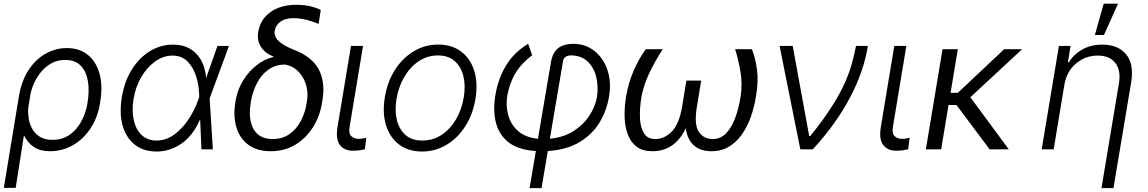

<svg xmlns="http://www.w3.org/2000/svg" viewBox="-23 -788 6057 1013"><path d="M-2.8 203.1 76.3 -277Q90.2 -361.5 128 -418.9Q165.8 -476.2 218.6 -505.3Q271.3 -534.4 329.5 -534.4Q395.6 -534.4 440 -498.9Q484.4 -463.4 502.1 -399.3Q519.9 -335.2 505.7 -250L504.3 -240.1Q492.2 -168.3 455.4 -111.9Q418.7 -55.4 363.1 -22.7Q307.5 9.9 239 9.9Q189.3 9.9 155.7 -12.4Q122.2 -34.8 103.3 -74.6L59.7 203.1ZM125.7 -215.9Q123.9 -190 128.7 -161Q133.5 -132.1 147.9 -106.9Q162.3 -81.7 188.2 -65.9Q214.1 -50.1 254.3 -50.1Q304.7 -50.1 342.5 -75.8Q380.3 -101.6 404.5 -144.7Q428.6 -187.9 437.9 -240.1L439.3 -250Q449.2 -310 440.7 -360.4Q432.2 -410.9 402.9 -441.4Q373.6 -471.9 320.7 -471.9Q279.8 -471.9 247.7 -453.8Q215.6 -435.7 192.3 -406.8Q169 -377.8 155 -345.2Q141 -312.5 136.4 -283.7Z M800.4 11.4Q731.9 10.7 686.6 -25.9Q641.3 -62.5 623.6 -127Q605.8 -191.4 620 -275.9Q633.2 -357.6 671.7 -419.9Q710.2 -482.2 766.9 -517.4Q823.5 -552.6 890.6 -552.6Q964.1 -552.6 1010.1 -507.3Q1056.1 -462 1064.6 -378.2H1065L1124.3 -545.5H1185L1083.8 -271.3L1083.1 -268.5L1100.1 0H1039.8L1033 -158.4Q995 -71.4 933.1 -29.5Q871.1 12.4 800.4 11.4ZM1028.1 -275.2 1027.7 -287.3Q1027 -335.6 1012.4 -383.3Q997.9 -431.1 967.2 -462.9Q936.4 -494.7 887.1 -494.7Q839.8 -494.7 797.1 -464.8Q754.3 -435 723.5 -383.5Q692.8 -332 681.8 -267.4Q671.5 -204.2 682.7 -154.1Q693.9 -104 724.6 -75.3Q755.3 -46.5 802.9 -46.5Q852.3 -46.5 895.1 -77.2Q937.9 -108 971.1 -157.7Q1004.3 -207.4 1024.1 -263.8Z M1339.5 -620.7Q1350.9 -686.4 1404.1 -724.4Q1457.4 -762.4 1541.5 -762.8Q1579.9 -762.4 1610.1 -755.9Q1640.3 -749.3 1669.4 -735.8L1658 -661.9Q1637.4 -671.2 1600.5 -681.6Q1563.6 -692.1 1523.8 -692.1Q1481.9 -692.1 1456.5 -673.7Q1431.1 -655.2 1426.1 -623.6Q1424 -610.8 1430.4 -594.8Q1436.8 -578.8 1459.3 -561.3Q1481.9 -543.7 1527.3 -525.6Q1624.6 -487.9 1659.6 -420.1Q1694.6 -352.3 1677.6 -255.7L1676.1 -245.7Q1664.4 -173.3 1627.5 -115.4Q1590.6 -57.5 1533.9 -23.8Q1477.3 9.9 1405.9 9.9Q1333.1 9.9 1287.3 -24.1Q1241.5 -58.2 1224.1 -116.8Q1206.7 -175.4 1218.7 -248.6L1220.2 -258.5Q1230.5 -316.1 1260.1 -364Q1289.8 -411.9 1331.3 -444.2Q1372.9 -476.6 1419 -487.2L1419.4 -490.1Q1375.4 -506.7 1353.5 -541.2Q1331.7 -575.6 1339.5 -620.7ZM1300.8 -253.2 1299.4 -242.9Q1290.8 -191.8 1299.4 -149Q1307.9 -106.2 1336.3 -80.4Q1364.7 -54.7 1416.2 -54.3Q1467 -54.7 1503.9 -80.4Q1540.8 -106.2 1563.7 -149Q1586.6 -191.8 1594.8 -242.9L1596.2 -253.2Q1604 -296.2 1592.5 -337.4Q1581 -378.6 1552.9 -408.6Q1524.9 -438.6 1481.9 -447.4Q1430.4 -447.4 1393.1 -420.6Q1355.8 -393.8 1332.9 -349.6Q1310 -305.4 1300.8 -253.2Z M1828.8 -545.5H1892.4L1821.4 -118.3Q1815.3 -82.7 1831.1 -69.1Q1846.9 -55.4 1868.6 -55.4Q1881.4 -55.4 1893.3 -57.5Q1905.2 -59.7 1909.8 -61.1L1902 -0.4Q1893.5 1.8 1877.5 4.4Q1861.5 7.1 1838.1 7.1Q1794.4 7.1 1770.8 -22.5Q1747.2 -52.2 1757.8 -118.3Z M2203.8 11.4Q2132.1 11.4 2083.3 -25Q2034.4 -61.4 2014 -126.1Q1993.6 -190.7 2007.5 -275.2Q2021 -357.6 2061.3 -420.1Q2101.6 -482.6 2160.5 -517.8Q2219.5 -552.9 2288.7 -552.9Q2360.8 -552.9 2409.6 -516.3Q2458.5 -479.8 2478.9 -415.1Q2499.3 -350.5 2485.4 -265.6Q2471.9 -183.9 2431.6 -121.4Q2391.3 -58.9 2332.4 -23.8Q2273.4 11.4 2203.8 11.4ZM2204.9 -46.5Q2262.8 -46.5 2308.6 -77.6Q2354.4 -108.7 2384.2 -160.7Q2414.1 -212.7 2424 -275.2Q2433.9 -335.2 2422.1 -385.1Q2410.2 -435 2376.8 -465.2Q2343.4 -495.4 2288 -495.4Q2230.5 -495.4 2184.7 -464Q2138.8 -432.5 2109 -380.3Q2079.2 -328.1 2068.9 -265.6Q2058.9 -206 2070.7 -156.1Q2082.4 -106.2 2115.9 -76.3Q2149.5 -46.5 2204.9 -46.5Z M2771 204.5 2804.3 8.9Q2709.9 2.8 2658.9 -38.2Q2608 -79.2 2592.7 -144Q2577.4 -208.8 2590.6 -285.9Q2604.4 -371.8 2646.5 -441.8Q2688.6 -511.7 2763.5 -556.8L2784.8 -496.8Q2731.5 -457 2699.8 -407.3Q2668 -357.6 2653.8 -285.9Q2644.9 -233 2657.8 -182.9Q2670.8 -132.8 2709.2 -97.8Q2747.5 -62.9 2815.3 -55.8L2883.2 -456.3Q2891.7 -510.7 2921.5 -533.6Q2951.3 -556.5 3002.1 -556.8Q3065.7 -556.8 3112.9 -519.5Q3160.2 -482.2 3181.8 -419Q3203.5 -355.8 3190 -277.3Q3178.3 -204.9 3140.3 -142Q3102.3 -79.2 3034.8 -38.4Q2967.3 2.5 2867.2 8.9L2834.2 204.5ZM2878.2 -56.1Q2951.7 -63.2 3004.1 -97.1Q3056.5 -131 3087.4 -179.2Q3118.3 -227.3 3126.8 -277.3Q3134.9 -335.2 3122 -384.9Q3109 -434.7 3075.5 -465.2Q3041.9 -495.7 2987.9 -495.7Q2970.2 -495.4 2959.7 -486.7Q2949.2 -478 2947.8 -467.3Z M3855.5 -528.4H3943.9Q3962.4 -483.7 3970.9 -420.5Q3979.4 -357.2 3965.2 -277Q3956.3 -221.9 3938 -170.5Q3919.7 -119 3891 -78.3Q3862.2 -37.6 3822.4 -13.8Q3782.7 9.9 3730.8 9.9Q3671.5 9.9 3637.3 -21.5Q3603 -52.9 3595.2 -111.9Q3568.2 -52.9 3523.8 -21.5Q3479.4 9.9 3419 9.9Q3367.9 9.9 3336.3 -13.8Q3304.7 -37.6 3289.4 -78.3Q3274.1 -119 3272.5 -170.5Q3271 -221.9 3279.8 -277Q3293.7 -356.5 3322.3 -419.9Q3350.9 -483.3 3384.2 -528.4H3473.4Q3434.7 -468.4 3404.1 -405.2Q3373.6 -342 3361.2 -277Q3351.2 -215.2 3353.5 -164.8Q3355.8 -114.3 3375 -84.3Q3394.2 -54.3 3433.6 -54.3Q3482.2 -54.3 3521.1 -93.4Q3560 -132.5 3576 -226.2L3598.4 -362.6H3676.5L3654.1 -226.2Q3638.1 -132.5 3663.5 -93.4Q3688.9 -54.3 3737.6 -54.3Q3778.1 -54.3 3807.2 -84Q3836.3 -113.6 3855.3 -164.2Q3874.3 -214.8 3884.2 -277Q3894.5 -342 3884.4 -405.2Q3874.3 -468.4 3855.5 -528.4Z M4199.6 0 4090.2 -545.5H4159.4L4246.4 -70H4252.1Q4315.3 -148.8 4357.4 -213.1Q4399.5 -277.3 4425.8 -332.6Q4452.1 -387.8 4467.7 -439.6Q4483.3 -491.5 4493.3 -545.5H4555.8Q4534.8 -411.9 4461.8 -273.4Q4388.8 -134.9 4265.6 0Z M4695.3 -545.5H4758.9L4687.9 -118.3Q4681.8 -82.7 4697.6 -69.1Q4713.4 -55.4 4735.1 -55.4Q4747.9 -55.4 4759.8 -57.5Q4771.7 -59.7 4776.3 -61.1L4768.5 -0.4Q4759.9 1.8 4744 4.4Q4728 7.1 4704.5 7.1Q4660.9 7.1 4637.3 -22.5Q4613.6 -52.2 4624.3 -118.3Z M5030.5 -528.4 4992.2 -298.3H5030.5L5275.2 -528.4H5369.7L5096.6 -274.9L5299.4 0H5198.5L5023.4 -234H4981.5L4942.5 0H4861.9L4949.9 -528.4Z M5592.7 -340.9 5536.2 0H5473L5563.9 -545.5H5625.4L5611.2 -459.9H5616.8Q5642.4 -501.8 5687.7 -527.2Q5733 -552.6 5793 -552.6Q5875.7 -552.6 5918.3 -501.4Q5960.9 -450.3 5945 -353.3L5851.6 204.5H5788.4L5880.7 -349.4Q5891.7 -416.2 5861.7 -455.4Q5831.7 -494.7 5768.5 -494.7Q5704.5 -494.7 5654.8 -453.5Q5605.1 -412.3 5592.7 -340.9ZM5753.6 -603.3 5800.1 -768.5H5875.7L5801.5 -603.3Z"/></svg>

Font: Inter UI Light
Style: Italic
Weight: 300
Italic angle: 9.39999°
Designer: Rasmus Andersson
Foundry: rsms
Version: 3.2;8d6f07862